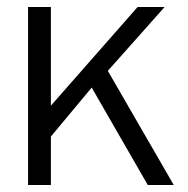

<svg xmlns="http://www.w3.org/2000/svg" viewBox="-20 -527 535 547"><path d="M90 -96V-226H125L372 -507H449L271 -307L255 -294ZM60 0V-507H125V0ZM401 0 226 -304 274 -348 475 0Z"/></svg>

Font: TikTok Sans Light
Style: Regular
Weight: 300
Version: Version 4.000